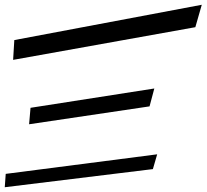

<svg xmlns="http://www.w3.org/2000/svg" viewBox="-90 -747 866 805"><path d="M-70 38 551 -38 569 -100 -66 -18ZM-35 -496 729 -633 756 -727 -30 -579ZM32 -226 537 -301 557 -376 38 -295Z"/></svg>

Font: Gamestation Warped
Style: Italic
Weight: 400
Designer: Jonas Hecksher
Foundry: Jonas Hecksher, Playtypeª, e-types AS
Version: Version 1.003